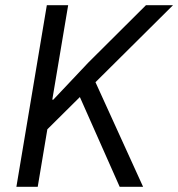

<svg xmlns="http://www.w3.org/2000/svg" viewBox="-20 -718 685 738"><path d="M287 -345 162 -221 125 0H43L160 -698H242L181 -335H185L319 -477L541 -698H645L347 -402L530 0H440Z"/></svg>

Font: iA Writer Duo S
Style: Italic
Weight: 400
Italic angle: -9.5°
Designer: Mike Abbink, Paul van der Laan, Pieter van Rosmalen, Oliver Reichenstein
Foundry: Bold Monday and Information Architects Inc.
Version: Version 2.000